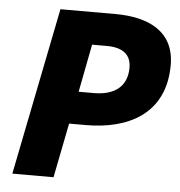

<svg xmlns="http://www.w3.org/2000/svg" viewBox="-49 -697 698 743"><g transform="rotate(5 300.0 -325.0)"><path d="M26 0H186L228 -212H294C457 -212 600 -282 600 -472C600 -602 499 -650 370 -650H156ZM254 -338 290 -524H348C407 -524 442 -500 442 -448C442 -376 395 -338 313 -338Z"/></g></svg>

Font: Source Sans Pro Black
Style: Italic
Weight: 900
Italic angle: -11°
Designer: Paul D. Hunt
Foundry: Adobe Systems Incorporated
Version: Version 3.006;hotconv 1.0.111;makeotfexe 2.5.65597